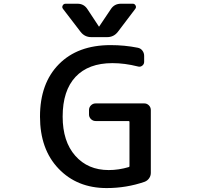

<svg xmlns="http://www.w3.org/2000/svg" viewBox="-20 -1001 1040 1010"><path d="M561.5 -763.7Q635.7 -763.7 704.1 -750Q719.7 -747.1 729 -734.9Q738.3 -722.7 738.3 -707V-675.8Q738.3 -663.1 728 -655.3Q717.8 -647.5 705.1 -651.4Q635.7 -668.9 571.3 -668.9Q445.3 -668.9 377.4 -596.7Q309.6 -524.4 309.6 -387.7Q309.6 -256.8 376 -181.6Q442.4 -106.4 551.8 -106.4Q604.5 -106.4 657.2 -122.1Q661.1 -123 661.1 -127V-359.4Q661.1 -364.3 657.2 -364.3H483.4Q468.8 -364.3 458.5 -374.5Q448.2 -384.8 448.2 -398.4V-421.9Q448.2 -436.5 458.5 -446.8Q468.8 -457 483.4 -457H739.3Q752.9 -457 763.2 -446.8Q773.4 -436.5 773.4 -421.9V-91.8Q773.4 -76.2 764.6 -63.5Q755.9 -50.8 741.2 -44.9Q645.5 -11.7 541 -11.7Q385.7 -11.7 288.1 -113.8Q190.4 -215.8 190.4 -387.7Q190.4 -562.5 289.6 -663.1Q388.7 -763.7 561.5 -763.7ZM499 -863.3Q499 -861.3 501 -861.3Q502.9 -861.3 502.9 -863.3L562.5 -952.1Q581.1 -981.4 616.2 -981.4H678.7Q688.5 -981.4 693.4 -971.7Q695.3 -967.8 695.3 -963.9Q695.3 -959 691.4 -954.1L599.6 -833Q578.1 -805.7 543.9 -805.7H460Q425.8 -805.7 404.3 -833L311.5 -954.1Q307.6 -959 307.6 -963.9Q307.6 -967.8 309.6 -971.7Q314.5 -981.4 325.2 -981.4H387.7Q421.9 -981.4 440.4 -952.1Z"/></svg>

Font: Gen Jyuu Gothic L Monospace Medium
Style: Regular
Weight: 500
Designer: [Source Han Sans]
Ryoko NISHIZUKA  (kana & ideographs); Paul D. Hunt (Latin, Greek & Cyrillic); Wenlong ZHANG  (bopomofo
Version: Version 1.002.20150607